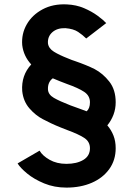

<svg xmlns="http://www.w3.org/2000/svg" viewBox="-20 -748 606 873"><path d="M282 105Q227 105 181 86Q135 67 103.5 41Q72 15 60 -5L160 -63Q173 -40 205.5 -21.5Q238 -3 282 -3Q329 -3 359 -21Q389 -39 389 -74Q389 -104 363 -121Q337 -138 285 -157L257 -168Q232 -178 212 -187.5Q192 -197 175 -206Q142 -223 114 -255Q86 -287 81 -334Q76 -405 122 -455Q87 -493 81 -543Q77 -594 101.5 -637Q126 -680 173.5 -705.5Q221 -731 284 -728Q327 -726 362 -711Q397 -696 423 -677Q449 -658 463 -643L372 -573Q356 -589 335 -603Q314 -617 277 -620Q240 -621 218 -601.5Q196 -582 198 -551Q201 -528 225 -513Q249 -498 290 -482Q297 -479 306 -475.5Q315 -472 322 -470Q374 -452 410 -434Q448 -414 477 -377Q506 -340 506 -283Q506 -253 496 -226.5Q486 -200 468 -178Q486 -157 496 -131.5Q506 -106 506 -74Q506 -20 477 20.5Q448 61 397.5 83Q347 105 282 105ZM374 -242Q389 -255 389 -283Q389 -313 362.5 -330.5Q336 -348 285 -366Q269 -372 252.5 -378.5Q236 -385 220 -392Q197 -375 198 -342Q199 -318 225 -303Q251 -288 300 -269Q319 -262 340 -254.5Q361 -247 374 -242Z"/></svg>

Font: Lil Grotesk Bold
Style: Regular
Weight: 700
Designer: Bastien Sozeau
Foundry: NBR — Bastien Sozeau
Version: Version 4.002; ttfautohint (v1.8.4.7-5d5b)